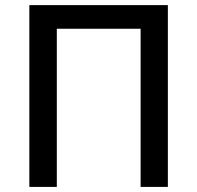

<svg xmlns="http://www.w3.org/2000/svg" viewBox="-20 -734 775 754"><path d="M203.1 0V-621.1H532.2V0H639.2V-713.9H95.2V0Z"/></svg>

Font: Noto Reveo Sans
Style: Regular
Weight: 500
Designer: Monotype Design Team
Foundry: Monotype Imaging Inc.
Version: Version 2.007